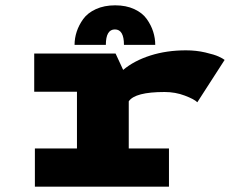

<svg xmlns="http://www.w3.org/2000/svg" viewBox="-20 -701 890 721"><path d="M260 -532.5Q260 -557.5 268 -582Q276 -606.5 292.5 -629.5Q309 -652.5 340.2 -666.8Q371.5 -681 412.5 -681Q453.5 -681 484.2 -666.8Q515 -652.5 531.2 -629.5Q547.5 -606.5 555.2 -582Q563 -557.5 563 -532.5H445.5Q445.5 -590.5 411.5 -590.5Q377.5 -590.5 377.5 -532.5ZM463.5 -143.5H614.5V0H111V-143.5H269V-356.5H108.5V-500H414L442.5 -438.5Q483.5 -473 544.5 -492.5Q605.5 -512 678.5 -512Q716.5 -512 751 -504Q785.5 -496 801.5 -488.5Q817.5 -481 823.5 -476L721 -317Q709.5 -328.5 674 -342Q638.5 -355.5 598 -355.5Q487 -355.5 463.5 -320.5Z"/></svg>

Font: League Mono Wide ExtraBold
Style: Regular
Weight: 800
Width: 8
Designer: Tyler Finck
Foundry: The League of Moveable Type / Tyler Finck
Version: Version 2.210